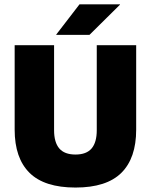

<svg xmlns="http://www.w3.org/2000/svg" viewBox="-20 -847 694 884"><path d="M327.5 16.5Q184.5 16.5 116 -51.2Q47.5 -119 47.5 -250V-639H229V-247.5Q229 -191.5 253 -163.5Q277 -135.5 327.5 -135.5Q378 -135.5 401.8 -163.5Q425.5 -191.5 425.5 -247.5V-639H607V-250Q607 -119 538.8 -51.2Q470.5 16.5 327.5 16.5ZM346 -827H532.5V-825.5L392 -686.5H239V-688Z"/></svg>

Font: Anek Gurmukhi ExtraBold
Style: Regular
Weight: 800
Designer: Sarang Kulkarni (Gurmukhi), Yesha Goshar (Latin)
Foundry: Ek Type
Version: Version 1.003